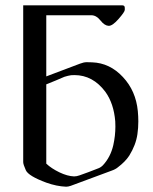

<svg xmlns="http://www.w3.org/2000/svg" viewBox="-20 -687 574 719"><path d="M153.3 -74.2Q172.4 -56.2 202.4 -41.7Q232.4 -27.3 257.3 -26.4Q267.1 -26.4 277.8 -30.3Q294.4 -36.1 311.5 -42.5Q328.6 -48.8 345.7 -55.7Q356.4 -59.1 365.2 -67.9Q394 -98.6 404.3 -143.6Q412.1 -178.7 412.1 -212.9Q412.1 -222.7 411.6 -232.4Q406.2 -299.3 374.5 -343.3Q327.6 -405.8 258.8 -405.8Q252.4 -405.8 246.1 -405.3Q235.4 -403.8 221.2 -399.4Q210.4 -395 189.2 -385.7Q168 -376.5 153.3 -371.1ZM153.3 -629.9V-400.9L279.8 -448.7Q293.9 -454.1 304.7 -454.1Q317.4 -454.1 324.7 -453.6Q391.6 -451.2 440.4 -398.4Q488.8 -346.7 496.1 -271Q498 -251 498 -232.4Q498 -207.5 494.6 -184.6Q488.8 -144 463.9 -104Q449.2 -81.5 421.4 -60.5Q412.1 -52.7 397.9 -47.9Q314.9 -16.6 245.1 8.8Q235.4 12.2 227.5 12.2Q191.9 10.7 153.8 -2.9Q86.4 -27.8 76.7 -49.6Q66.9 -71.3 66.9 -80.1V-667H438Q447.3 -667 447.3 -657.7V-649.9Q447.3 -642.6 423.8 -615.7Q401.4 -590.3 387.7 -590.3H386.2Q371.1 -591.3 356 -610.6Q340.8 -629.9 321.8 -629.9Z"/></svg>

Font: Caudex
Style: Regular
Weight: 400
Version: Version 1.01